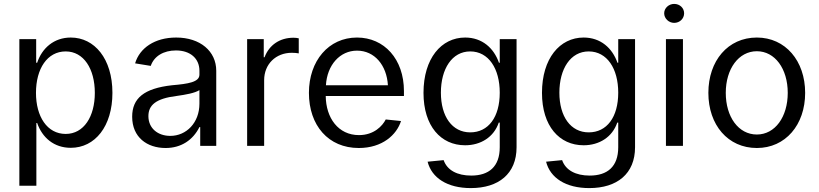

<svg xmlns="http://www.w3.org/2000/svg" viewBox="-20 -746 4188 982"><path d="M79 204H166V-117H170C196 -42 256 10 342 10C466 10 555 -100 555 -271C555 -446 463 -554 342 -554C256 -554 195 -500 170 -425H165V-546H79ZM164 -271C164 -395 222 -483 316 -483C408 -483 465 -394 465 -271C465 -150 409 -61 316 -61C221 -61 164 -150 164 -271Z M827 11C907 11 967 -30 1000 -96H1004V0H1086V-384C1086 -484 1004 -554 881 -554C771 -554 694 -500 671 -422L751 -409C768 -459 817 -488 880 -488C953 -488 1000 -447 1000 -384V-364C1000 -326 942 -317 860 -310C716 -294 656 -243 656 -149C656 -44 732 11 827 11ZM739 -152C739 -208 777 -242 882 -255C932 -262 976 -270 1000 -285V-216C1000 -118 933 -51 851 -51C787 -51 739 -90 739 -152Z M1244 0H1331V-336C1331 -418 1391 -476 1472 -476C1485 -476 1498 -475 1508 -473V-550C1499 -552 1491 -553 1481 -553C1412 -553 1357 -517 1333 -453H1329V-546H1244Z M1815 11C1936 11 2009 -57 2031 -127L1953 -135C1936 -102 1893 -55 1816 -55C1710 -55 1647 -143 1646 -255H2046V-280C2046 -444 1945 -554 1806 -554C1661 -554 1560 -435 1560 -271C1560 -105 1659 11 1815 11ZM1647 -310C1653 -414 1719 -487 1806 -487C1896 -487 1958 -412 1964 -310Z M2388 216C2530 216 2622 143 2622 7V-546H2536V-425H2532C2506 -500 2446 -554 2359 -554C2237 -554 2146 -447 2146 -271C2146 -101 2235 -3 2359 -3C2439 -3 2506 -45 2531 -119H2536V7C2536 107 2480 152 2390 152C2319 152 2267 125 2249 73L2167 81C2188 164 2268 216 2388 216ZM2235 -272C2235 -394 2292 -483 2385 -483C2479 -483 2536 -395 2536 -272C2536 -147 2478 -69 2385 -69C2293 -69 2235 -150 2235 -272Z M2994 216C3136 216 3228 143 3228 7V-546H3142V-425H3138C3112 -500 3052 -554 2965 -554C2843 -554 2752 -447 2752 -271C2752 -101 2841 -3 2965 -3C3045 -3 3112 -45 3137 -119H3142V7C3142 107 3086 152 2996 152C2925 152 2873 125 2855 73L2773 81C2794 164 2874 216 2994 216ZM2841 -272C2841 -394 2898 -483 2991 -483C3085 -483 3142 -395 3142 -272C3142 -147 3084 -69 2991 -69C2899 -69 2841 -150 2841 -272Z M3386 0H3473V-546H3386ZM3377 -678C3377 -651 3401 -629 3428 -629C3457 -629 3479 -651 3479 -678C3479 -705 3457 -726 3428 -726C3401 -726 3377 -705 3377 -678Z M3851 11C3997 11 4098 -107 4098 -271C4098 -435 3997 -554 3851 -554C3703 -554 3603 -435 3603 -271C3603 -107 3703 11 3851 11ZM3692 -271C3692 -394 3758 -484 3851 -484C3943 -484 4009 -395 4009 -271C4009 -148 3944 -58 3851 -58C3757 -58 3692 -148 3692 -271Z"/></svg>

Font: Wafeq
Style: Regular
Weight: 400
Designer: Rasmus Andersson & Azza Alameddine
Foundry: Google & TypeTogether
Version: Version 3.000;FEAKit 1.0